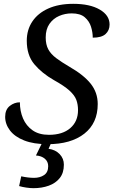

<svg xmlns="http://www.w3.org/2000/svg" viewBox="-20 -744 593 1004"><path d="M229 10Q156 10 106.5 -9.5Q57 -29 32 -62Q7 -95 7 -133Q7 -171 31 -190Q55 -209 84 -209Q84 -163 100.5 -124.5Q117 -86 150.5 -62.5Q184 -39 236 -39Q307 -39 347.5 -74Q388 -109 388 -168Q388 -198 379 -222Q370 -246 343 -270.5Q316 -295 262 -325Q199 -361 159.5 -408Q120 -455 120 -531Q120 -588 149 -631.5Q178 -675 232.5 -699.5Q287 -724 363 -724Q450 -724 501.5 -694Q553 -664 553 -616Q553 -585 532 -566Q511 -547 465 -547Q465 -575 456 -604Q447 -633 423.5 -653.5Q400 -674 355 -674Q320 -674 289 -660.5Q258 -647 238.5 -619Q219 -591 219 -548Q219 -511 232.5 -486Q246 -461 274 -440Q302 -419 343 -395Q418 -352 454.5 -306Q491 -260 491 -200Q491 -100 421 -45Q351 10 229 10ZM155 240Q139 240 118 237Q97 234 80 229L91 178Q128 186 158 186Q189 186 210.5 171.5Q232 157 232 125Q232 101 214.5 86Q197 71 168 69L206 -9H253L234 34Q270 39 292 62Q314 85 314 117Q314 160 292.5 187Q271 214 235 227Q199 240 155 240Z"/></svg>

Font: NotoSerif-Italic
Style: Regular
Weight: 400
Italic angle: -12°
Designer: Monotype Design Team
Foundry: Monotype Imaging Inc.
Version: Version 2.007; ttfautohint (v1.8) -l 8 -r 50 -G 200 -x 14 -D